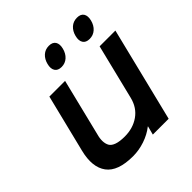

<svg xmlns="http://www.w3.org/2000/svg" viewBox="-224 -1030 1211 1211"><g transform="rotate(-45 381.5 -424.5)"><path d="M759.8 -629.9 604 1H462.9L478 -57.1H476.1Q436 -25.4 383.5 -7.8Q331.1 9.8 278.8 9.8Q143.6 9.8 94.5 -56.9Q45.4 -123.5 75.2 -243.2L170.9 -629.9H311L216.8 -248Q208.5 -218.8 209.2 -194.3Q210 -169.9 219.7 -152.3Q229.5 -134.8 256.8 -125Q284.2 -115.2 329.1 -115.2Q402.8 -115.2 456.5 -152.8Q510.3 -190.4 527.8 -259.8L619.1 -629.9ZM357.9 -707Q325.2 -707 312.3 -727.8Q299.3 -748.5 308.1 -783.2Q316.9 -817.9 339.6 -838.4Q362.3 -858.9 395 -858.9Q427.7 -858.9 440.7 -838.4Q453.6 -817.9 444.8 -783.2Q436 -748.5 413.1 -727.8Q390.1 -707 357.9 -707ZM646 -858.9Q678.7 -858.9 691.7 -838.4Q704.6 -817.9 695.8 -783.2Q687 -748.5 663.8 -727.8Q640.6 -707 607.9 -707Q575.2 -707 562.3 -727.8Q549.3 -748.5 558.1 -783.2Q566.9 -817.9 589.8 -838.4Q612.8 -858.9 646 -858.9Z"/></g></svg>

Font: Sinkin Sans 600 SemiBold Italic
Style: Regular
Weight: 600
Italic angle: -112°
Designer: Keith Bates
Foundry: K-Type
Version: Sinkin Sans (version 1.0)  by Keith Bates   •   © 2014   www